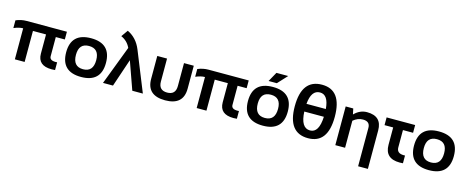

<svg xmlns="http://www.w3.org/2000/svg" viewBox="-42 -1499 5980 2456"><g transform="rotate(15 2948.0 -271.0)"><path d="M0 -483.4Q68.4 -512.7 141.6 -512.7H673.8V-410.2H554.2V-156.2Q554.2 -101.6 634.3 -101.6Q643.6 -101.6 654.3 -102.5V0Q629.9 2.4 608.4 2.4Q424.8 2.4 424.8 -156.2V-410.2H251.5V0.5H122.1V-410.2Q68.4 -410.2 0 -380.9Z M996.1 -102.5Q1130.4 -102.5 1130.4 -258.3Q1130.4 -410.2 996.1 -410.2Q861.8 -410.2 861.8 -258.3Q861.8 -102.5 996.1 -102.5ZM732.4 -256.3Q732.4 -512.7 996.1 -512.7Q1259.8 -512.7 1259.8 -256.3Q1259.8 -0.5 996.1 -0.5Q733.4 -0.5 732.4 -256.3Z M1485.4 -515.6Q1446.3 -600.6 1360.4 -638.2L1422.9 -726.6Q1547.4 -667.5 1604 -527.8L1816.9 0H1677.2L1545.9 -369.1L1421.4 0H1289.1Z M1870.6 -209V-512.7H2000V-209Q2000 -92.8 2112.3 -92.8Q2224.6 -92.8 2224.6 -209V-512.7H2354V-209Q2354 9.8 2112.3 9.8Q1870.6 9.8 1870.6 -209Z M2407.7 -483.4Q2476.1 -512.7 2549.3 -512.7H3081.5V-410.2H2961.9V-156.2Q2961.9 -101.6 3042 -101.6Q3051.3 -101.6 3062 -102.5V0Q3037.6 2.4 3016.1 2.4Q2832.5 2.4 2832.5 -156.2V-410.2H2659.2V0.5H2529.8V-410.2Q2476.1 -410.2 2407.7 -380.9Z M3403.8 -102.5Q3538.1 -102.5 3538.1 -258.3Q3538.1 -410.2 3403.8 -410.2Q3269.5 -410.2 3269.5 -258.3Q3269.5 -102.5 3403.8 -102.5ZM3140.1 -256.3Q3140.1 -512.7 3403.8 -512.7Q3667.5 -512.7 3667.5 -256.3Q3667.5 -0.5 3403.8 -0.5Q3141.1 -0.5 3140.1 -256.3ZM3398.9 -698.2H3554.7L3438 -571.8H3328.6Z M3871.1 -312.5Q3880.9 -97.7 4003.4 -97.7Q4121.1 -97.7 4130.4 -312.5ZM4128.9 -415Q4113.8 -600.6 4003.4 -600.6Q3888.7 -600.6 3872.6 -415ZM3735.8 -348.1Q3735.8 -703.1 4003.4 -703.1Q4265.6 -703.1 4265.6 -348.1Q4265.6 4.9 4003.4 4.9Q3735.8 4.9 3735.8 -348.1Z M4365.7 0V-512.7H4465.8L4481.9 -437.5Q4555.7 -512.7 4649.9 -512.7Q4846.7 -512.7 4846.7 -323.2V185.5H4717.3V-323.2Q4717.3 -408.2 4623 -408.2Q4555.2 -408.2 4495.1 -357.9V0Z M4907.7 -512.7H5285.6V-410.2H5151.4V-180.7Q5151.4 -102.1 5244.6 -102.1Q5252.4 -102.1 5261.2 -102.5V0Q5238.8 2 5218.3 2Q5022 2 5022 -180.7V-410.2H4907.7Z M5603 -102.5Q5737.3 -102.5 5737.3 -258.3Q5737.3 -410.2 5603 -410.2Q5468.8 -410.2 5468.8 -258.3Q5468.8 -102.5 5603 -102.5ZM5339.4 -256.3Q5339.4 -512.7 5603 -512.7Q5866.7 -512.7 5866.7 -256.3Q5866.7 -0.5 5603 -0.5Q5340.3 -0.5 5339.4 -256.3Z"/></g></svg>

Font: Voltera
Style: Bold
Weight: 700
Designer: Bernd Montag
Version: Version 1.301